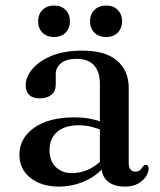

<svg xmlns="http://www.w3.org/2000/svg" viewBox="-20 -661 578 692"><path d="M346 -61V-70.5L340 -73.5V-359.5Q340 -403 318.5 -426Q297 -449 257 -449Q219 -449 200 -433.2Q181 -417.5 181 -395.5V-356.5Q181 -332.5 165.5 -319.5Q150 -306.5 122 -306.5Q98 -306.5 85.2 -319Q72.5 -331.5 72.5 -353Q72.5 -383.5 96.5 -412.2Q120.5 -441 166 -459.8Q211.5 -478.5 276.5 -478.5Q361 -478.5 402.5 -442Q444 -405.5 444 -344V-74Q444 -57.5 450.2 -50Q456.5 -42.5 467 -42.5Q479.5 -42.5 485 -48.2Q490.5 -54 494 -59.5Q496.5 -62.5 499.2 -64.8Q502 -67 505.5 -67Q510.5 -67 513 -63.5Q515.5 -60 515.5 -53.5Q515.5 -39.5 505.8 -24.5Q496 -9.5 477.2 1Q458.5 11.5 430 11.5Q391 11.5 368.5 -7.2Q346 -26 346 -61ZM50 -103.5Q50 -162.5 102.5 -200.2Q155 -238 249 -238Q283 -238 311.2 -231.8Q339.5 -225.5 361 -215.5L353.5 -189.5Q332.5 -198 310.8 -203.8Q289 -209.5 263.5 -209.5Q214 -209.5 186.2 -185.8Q158.5 -162 158.5 -120.5Q158.5 -80.5 181.2 -58.8Q204 -37 239.5 -37Q272.5 -37 303.2 -52.2Q334 -67.5 356 -95L366 -72.5Q337 -32.5 290.5 -10.5Q244 11.5 192.5 11.5Q129.5 11.5 89.8 -19.8Q50 -51 50 -103.5ZM175 -527.5Q149 -527.5 133.2 -543.2Q117.5 -559 117.5 -584Q117.5 -609.5 133.2 -625.2Q149 -641 175 -641Q201 -641 216.5 -625.2Q232 -609.5 232 -584Q232 -559.5 216.5 -543.5Q201 -527.5 175 -527.5ZM362.5 -527.5Q336.5 -527.5 320.5 -543.2Q304.5 -559 304.5 -584Q304.5 -609.5 320.5 -625.2Q336.5 -641 362.5 -641Q389 -641 404.5 -625.2Q420 -609.5 420 -584Q420 -559.5 404.5 -543.5Q389 -527.5 362.5 -527.5Z"/></svg>

Font: Fraunces 20pt
Style: Regular
Weight: 400
Version: Version 1.000;[b76b70a41]